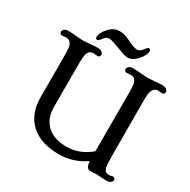

<svg xmlns="http://www.w3.org/2000/svg" viewBox="-206 -1139 1326 1342"><g transform="rotate(30 457.5 -468.0)"><path d="M27.3 0ZM689 2.9Q658.2 2.9 653.8 -56.2Q555.7 11.2 443.4 11.2Q293.5 11.2 212.9 -64Q132.8 -138.2 132.8 -272V-607.9Q132.8 -670.9 124.5 -689.9Q116.2 -709 105.5 -715.3Q94.7 -721.7 77.6 -721.7L45.9 -718.8Q37.1 -718.8 32.2 -725.3Q27.3 -731.9 27.3 -737.8Q27.3 -743.7 29.5 -748.8Q31.7 -753.9 37.1 -758.8Q48.8 -769.5 70.6 -769.5Q92.3 -769.5 107.4 -768.3Q122.6 -767.1 135.7 -765.6L162.1 -763.7Q174.8 -762.2 189.9 -762.2Q205.1 -762.2 217.8 -763.7L243.7 -765.6Q283.2 -769.5 301.8 -769.5Q320.3 -769.5 329.1 -766.4Q337.9 -763.2 342.8 -758.8Q352.5 -750 352.5 -741Q352.5 -731.9 347.7 -725.3Q342.8 -718.8 334.5 -718.8L302.2 -721.7Q268.6 -721.7 257.3 -695.3Q247.6 -672.4 247.6 -607.9V-262.7Q247.6 -164.6 306.2 -111.3Q361.3 -61.5 464.1 -61.5Q566.9 -61.5 653.3 -135.3V-607.9Q653.3 -671.4 645.3 -690.2Q637.2 -709 626.5 -715.3Q615.7 -721.7 598.6 -721.7L566.9 -718.8Q558.1 -718.8 553.2 -725.3Q548.3 -731.9 548.3 -737.8Q548.3 -743.7 550.5 -748.8Q552.7 -753.9 558.1 -758.8Q570.8 -769.5 592.3 -769.5Q613.8 -769.5 628.9 -768.3Q644 -767.1 657.2 -765.6L683.1 -763.7Q695.8 -762.2 711.2 -762.2Q726.6 -762.2 739.3 -763.7L765.1 -765.6Q804.7 -769.5 823 -769.5Q841.3 -769.5 850.1 -766.4Q858.9 -763.2 864.3 -758.8Q873.5 -750 873.5 -740.7Q873.5 -718.8 855.5 -718.8L823.2 -721.7Q776.4 -721.7 770.5 -657.2Q768.6 -636.2 768.6 -607.9L770 -173.3Q770 -88.9 776.4 -69.8Q782.7 -50.8 792.7 -44.7Q802.7 -38.6 816.7 -38.6Q830.6 -38.6 837.6 -41.5Q844.7 -44.4 850.8 -44.4Q856.9 -44.4 862.1 -38.8Q867.2 -33.2 867.2 -27.8Q867.2 -22.5 865 -16.8Q862.8 -11.2 857.4 -6.8Q843.8 4.4 826.9 4.4Q810.1 4.4 799.8 3.9L778.3 2Q767.6 1.5 758.1 0.7Q748.5 0 742.7 0ZM618.7 -946.3Q632.3 -946.3 632.3 -929.7Q632.3 -894.5 591.3 -851.1Q556.2 -814.5 519 -814.5Q499 -814.5 457 -830.8Q415 -847.2 398.4 -852.5Q359.4 -866.2 345.2 -866.2Q319.3 -866.2 299.8 -835.9Q285.6 -815.4 273.2 -815.4Q260.7 -815.4 260.7 -832Q260.7 -867.2 302.2 -911.1Q335.9 -947.3 381.3 -947.3Q419.4 -947.3 460.9 -927Q502.4 -906.7 521 -901.1Q539.6 -895.5 550.8 -895.5Q573.2 -895.5 593.8 -925.8Q608.4 -946.3 618.7 -946.3Z"/></g></svg>

Font: Stoke
Style: Regular
Weight: 400
Designer: Nicole Fally
Foundry: Nicole Fally
Version: Version 1.002